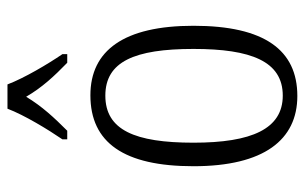

<svg xmlns="http://www.w3.org/2000/svg" viewBox="-171 -635 816 514"><g transform="rotate(-90 237.0 -378.0)"><path d="M121 -619V-606H144C179 -641 209 -673 235 -716C260 -673 290 -641 326 -606H349V-619C323 -657 285 -721 268 -766H203C186 -721 147 -657 121 -619ZM237 10C360 10 425 -78 425 -268C425 -454 359 -544 239 -544C112 -544 49 -454 49 -268C49 -79 120 10 237 10ZM238 -29C149 -29 112 -112 112 -268C112 -425 146 -504 238 -504C329 -504 363 -426 363 -268C363 -114 330 -29 238 -29Z"/></g></svg>

Font: Noto Serif Myanmar Condensed Light
Style: Regular
Weight: 300
Width: 3
Designer: Ben Mitchell and the Monotype Design Team
Foundry: Monotype Imaging Inc.
Version: Version 2.106